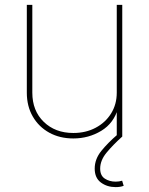

<svg xmlns="http://www.w3.org/2000/svg" viewBox="-20 -559 610 786"><path d="M280.3 7.8Q224.6 7.8 181.6 -15.9Q138.7 -39.6 114.3 -81.8Q89.8 -124 89.8 -179.7V-539.1H112.3V-179.7Q112.3 -105.5 159.2 -60.1Q206.1 -14.6 280.3 -14.6Q331.1 -14.6 371.3 -35.9Q411.6 -57.1 434.8 -94.5Q458 -131.8 458 -179.7V-539.1H480.5V0H458V-117.2H463.9Q446.3 -54.7 394.5 -23.4Q342.8 7.8 280.3 7.8ZM453.6 207Q418.5 207 393.1 188.2Q367.7 169.4 367.7 131.3Q367.7 92.3 394.8 58.8Q421.9 25.4 460 -7.3L480.5 0Q441.9 34.7 416 66.2Q390.1 97.7 390.1 131.3Q390.1 159.7 408.9 172.1Q427.7 184.6 453.6 184.6Q460.9 184.6 467.5 183.6Q474.1 182.6 480 180.7L486.3 201.7Q478.5 204.6 470.5 205.8Q462.4 207 453.6 207Z"/></svg>

Font: Inter 18pt Thin
Style: Regular
Weight: 250
Designer: Rasmus Andersson
Foundry: rsms
Version: Version 4.001;git-66647c0bb